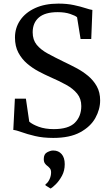

<svg xmlns="http://www.w3.org/2000/svg" viewBox="-20 -772 624 1090"><path d="M282.5 11Q224 11 178.8 0.2Q133.5 -10.5 102.8 -21.8Q72 -33 55.5 -34.5L64.5 -212H127L146 -81.5Q163 -66 199.5 -52.5Q236 -39 285.5 -39Q368.5 -39 405 -75.2Q441.5 -111.5 441.5 -170Q441.5 -211.5 418.2 -240.2Q395 -269 354.8 -291Q314.5 -313 264 -335Q233.5 -348.5 199 -366.8Q164.5 -385 134 -411Q103.5 -437 84.2 -473.2Q65 -509.5 65 -559Q65 -613.5 94.5 -657Q124 -700.5 179.2 -726Q234.5 -751.5 311.5 -751.5Q360.5 -751.5 399 -743.2Q437.5 -735 464 -726.2Q490.5 -717.5 504.5 -715.5L498 -550.5H437.5L417.5 -674Q408 -683 378.2 -693Q348.5 -703 307.5 -703Q236 -703 200.8 -672.8Q165.5 -642.5 165.5 -588.5Q165.5 -546 188.2 -518Q211 -490 250.8 -468.2Q290.5 -446.5 341 -422Q376 -405.5 412.5 -386.2Q449 -367 479.8 -341.5Q510.5 -316 529.5 -282Q548.5 -248 548.5 -202Q548.5 -151 521.2 -102Q494 -53 435.2 -21Q376.5 11 282.5 11ZM347.5 160Q347.5 197 331.8 226Q316 255 297 273.8Q278 292.5 268 298H266.5L238.5 280.5L238 274.5Q251.5 266 260.8 246.5Q270 227 270 207Q270 192.5 263.8 184.5Q257.5 176.5 249 170Q241 164.5 234.8 155.5Q228.5 146.5 228.5 130.5Q228.5 102.5 247.8 92.5Q267 82.5 280.5 82.5H283Q312 82.5 329.8 102.8Q347.5 123 347.5 160Z"/></svg>

Font: Merriweather Text
Style: Regular
Weight: 400
Designer: Eben Sorkin
Foundry: Eben Sorkin
Version: Version 2.100; ttfautohint (v1.7.19-72a1) -l 8 -r 50 -G 200 